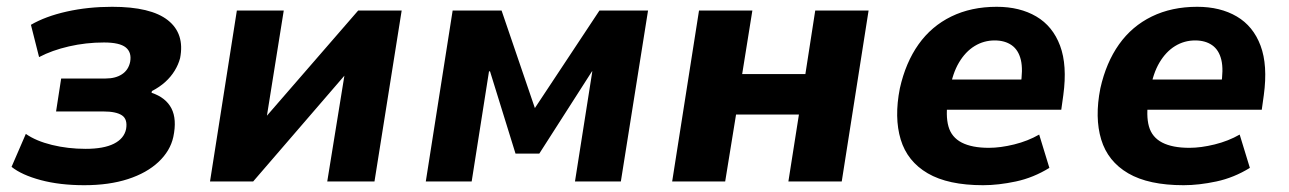

<svg xmlns="http://www.w3.org/2000/svg" viewBox="-20 -534 3792 565"><path d="M228 11Q156 11 100 -4Q44 -19 14 -43L56 -140Q86 -119 133 -107.5Q180 -96 232 -96Q285 -96 315 -111Q345 -126 351 -154Q356 -183 339 -194.5Q322 -206 284 -206H145L160 -303H291Q320 -303 339 -315.5Q358 -328 363 -352Q368 -380 350 -394.5Q332 -409 286 -409Q233 -409 183 -397.5Q133 -386 95 -366L71 -461Q114 -486 176.5 -500Q239 -514 310 -514Q424 -514 474 -474.5Q524 -435 510 -363Q505 -344 494 -326Q483 -308 466.5 -293Q450 -278 427 -266L426 -261Q468 -247 484.5 -215Q501 -183 490 -131Q481 -90 446.5 -57.5Q412 -25 356.5 -7Q301 11 228 11Z M598 0 677 -503H815L763 -178H752L1034 -503H1162L1082 0H943L996 -327H1007L725 0Z M1233 0 1312 -503H1456L1554 -216L1744 -503H1887L1807 0H1672L1723 -324H1722L1567 -82H1497L1422 -324H1419L1368 0Z M1958 0 2037 -503H2194L2164 -316H2350L2379 -503H2536L2457 0H2300L2331 -197H2146L2114 0Z M2873 11Q2770 11 2710 -24Q2650 -59 2630.5 -123.5Q2611 -188 2628 -274Q2645 -350 2683 -403.5Q2721 -457 2779.5 -485.5Q2838 -514 2913 -514Q2981 -514 3029.5 -485.5Q3078 -457 3099.5 -399.5Q3121 -342 3109 -254L3103 -211H2744L2758 -300H2999L2983 -281Q2991 -329 2984 -358Q2977 -387 2957 -401Q2937 -415 2907 -415Q2875 -415 2848 -398.5Q2821 -382 2802 -350Q2783 -318 2775 -270L2770 -244Q2762 -194 2771 -162Q2780 -130 2810 -114.5Q2840 -99 2890 -99Q2924 -99 2964.5 -109Q3005 -119 3038 -138L3068 -40Q3021 -11 2969.5 0Q2918 11 2873 11Z M3463 11Q3360 11 3300 -24Q3240 -59 3220.5 -123.5Q3201 -188 3218 -274Q3235 -350 3273 -403.5Q3311 -457 3369.5 -485.5Q3428 -514 3503 -514Q3571 -514 3619.5 -485.5Q3668 -457 3689.5 -399.5Q3711 -342 3699 -254L3693 -211H3334L3348 -300H3589L3573 -281Q3581 -329 3574 -358Q3567 -387 3547 -401Q3527 -415 3497 -415Q3465 -415 3438 -398.5Q3411 -382 3392 -350Q3373 -318 3365 -270L3360 -244Q3352 -194 3361 -162Q3370 -130 3400 -114.5Q3430 -99 3480 -99Q3514 -99 3554.5 -109Q3595 -119 3628 -138L3658 -40Q3611 -11 3559.5 0Q3508 11 3463 11Z"/></svg>

Font: Nunito Sans 7pt SemiCondensed ExtraBold
Style: Italic
Weight: 800
Width: 4
Italic angle: -9°
Designer: Vernon Adams
Foundry: Vernon Adams
Version: Version 3.101;gftools[0.9.27]